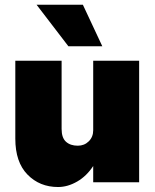

<svg xmlns="http://www.w3.org/2000/svg" viewBox="-20 -750 636 790"><path d="M130.5 -730.5H321L401 -559.5H261.5ZM233.5 -219.5Q233.5 -183 251.5 -166.8Q269.5 -150.5 300 -150.5Q327 -150.5 345.2 -168.5Q363.5 -186.5 363.5 -214V-500H552.5V0H363.5V-67Q336.5 -25.5 297.5 -3Q258.5 19.5 219 19.5Q143 19.5 93 -31.8Q43 -83 43 -179.5V-500H233.5Z"/></svg>

Font: Overused Grotesk Black
Style: Regular
Weight: 900
Version: Version 0.004